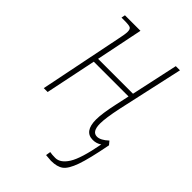

<svg xmlns="http://www.w3.org/2000/svg" viewBox="-226 -627 945 945"><g transform="rotate(45 246.5 -154.0)"><path d="M278 225 282 200Q297 203 320 203Q355 203 383 158.5Q411 114 433 -4Q413 10 388 10Q328 10 328 -73Q328 -114 345 -192L361 -266H119L64 0H37L124 -430Q133 -471 133 -487Q133 -506 124 -511Q115 -516 82 -516H62L66 -536H174L124 -291H367L420 -536H449L373 -192Q356 -111 356 -73Q356 -16 391 -16Q416 -16 448 -46L463 -28Q441 87 422 140.5Q403 194 380 211Q357 228 315 228Q311 228 278 225Z"/></g></svg>

Font: Noto Serif NarrowThin
Style: Italic
Weight: 250
Width: 4
Italic angle: -12°
Designer: Monotype Design Team
Foundry: Monotype Imaging Inc.
Version: Version 1.001